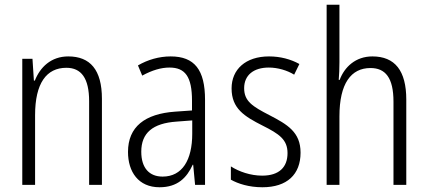

<svg xmlns="http://www.w3.org/2000/svg" viewBox="-20 -780 1805 810"><path d="M268 -542C195 -542 149 -496 127 -440H123L117 -532H74V0H128V-294C128 -429 176 -494 260 -494C323 -494 356 -450 356 -353V0H410V-363C410 -486 360 -542 268 -542Z M700 -542C651 -542 603 -528 562 -504L580 -461C622 -484 660 -495 695 -495C761 -495 790 -457 790 -355V-314L719 -309C591 -300 520 -245 520 -139C520 -55 564 10 653 10C729 10 768 -30 793 -85H795L803 0H845V-359C845 -485 801 -542 700 -542ZM725 -267 791 -272V-216C791 -105 749 -35 666 -35C610 -35 576 -71 576 -140C576 -219 624 -260 725 -267Z M1248 -136C1248 -223 1192 -255 1117 -294C1045 -331 1010 -353 1010 -408C1010 -463 1050 -495 1114 -495C1152 -495 1192 -483 1221 -465L1243 -510C1207 -530 1163 -542 1115 -542C1016 -542 957 -487 957 -407C957 -322 1011 -289 1088 -250C1158 -215 1193 -191 1193 -134C1193 -75 1158 -39 1086 -39C1037 -39 988 -56 954 -78V-22C984 -5 1030 10 1087 10C1191 10 1248 -44 1248 -136Z M1412 -518V-760H1358V0H1412V-289C1412 -428 1461 -493 1543 -493C1606 -493 1640 -452 1640 -351V0H1694V-360C1694 -482 1646 -542 1551 -542C1480 -542 1433 -497 1413 -443H1409C1411 -467 1412 -489 1412 -518Z"/></svg>

Font: Noto Sans Thai Looped Condensed Light
Style: Regular
Weight: 300
Width: 3
Designer: Sasikarn Vongin, Ben Mitchell
Foundry: The Fontpad Ltd
Version: Version 1.001